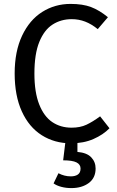

<svg xmlns="http://www.w3.org/2000/svg" viewBox="-20 -721 600 982"><path d="M341 -701Q403 -701 445.5 -685Q488 -669 532 -633L480 -572Q448 -598 415.5 -610.5Q383 -623 347 -623Q292 -623 249 -595.5Q206 -568 181 -506.5Q156 -445 156 -345Q156 -249 180.5 -187Q205 -125 247.5 -96.5Q290 -68 346 -68Q390 -68 422 -83Q454 -98 492 -126L540 -65Q508 -32 458 -10Q408 12 343 12Q259 12 193.5 -29.5Q128 -71 91.5 -151.5Q55 -232 55 -345Q55 -458 93 -538.5Q131 -619 196 -660Q261 -701 341 -701ZM376 56Q424 60 446.5 83.5Q469 107 469 141Q469 189 434 215Q399 241 345 241Q317 241 293 234.5Q269 228 254 217L279 165Q309 181 342 181Q365 181 378.5 171.5Q392 162 392 141Q392 120 371 109.5Q350 99 303 99L317 -16H376Z"/></svg>

Font: Firava
Style: Regular
Weight: 400
Designer: Carrois Corporate & Edenspiekermann AG
Foundry: Greg Finn Gibson
Version: Version 5.000